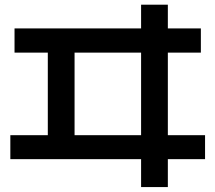

<svg xmlns="http://www.w3.org/2000/svg" viewBox="-20 -757 904 806"><path d="M572.3 -88.9H23.4V-189.5H180.7V-536.1H41V-637.7H572.3V-737.3H684.6V-637.7H823.2V-536.1H684.6V-189.5H840.8V-88.9H684.6V28.3H572.3ZM572.3 -189.5V-536.1H293V-189.5Z"/></svg>

Font: Pretendard GOV SemiBold
Style: Regular
Weight: 600
Designer: Base glyphs from Inter by Rasmus Andersson; Hangeul glyphs from Noto Sans CJK(Source Han Sans) by Jang Soo-young and Kan
Foundry: Kil Hyung-jin
Version: Version 1.309